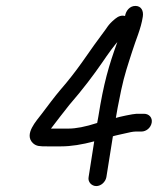

<svg xmlns="http://www.w3.org/2000/svg" viewBox="-20 -644 545 648"><path d="M402 -590C391 -593 380 -590 368 -580C342 -558 344 -553 322 -525C311 -511 290 -481 257 -434C235 -403 211 -372 184 -341C166 -320 139 -284 121 -260C103 -236 60 -191 91 -161C103 -150 114 -150 140 -150H186C220 -150 257 -156 298 -167L279 -46C276 -30 289 -16 305 -16C321 -16 336 -30 339 -46L361 -184C362 -185 394 -192 403 -194L421 -198C427 -199 432 -200 437 -200H457C474 -200 489 -213 492 -230C495 -247 483 -260 466 -260H441C430 -260 379 -249 371 -246C374 -264 378 -288 389 -340C400 -392 412 -426 426 -470C438 -509 456 -547 462 -588C465 -607 457 -624 437 -624C418 -624 405 -608 402 -590ZM308 -229C268 -216 236 -210 211 -210H152C173 -237 192 -263 214 -290C260 -343 296 -391 325 -433C334 -446 344 -461 356 -477C368 -493 375 -501 376 -502C347 -422 330 -364 312 -251Z"/></svg>

Font: Squarish
Style: It
Weight: 400
Foundry: Cannot Into Space Fonts
Version: Version 0.272